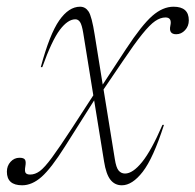

<svg xmlns="http://www.w3.org/2000/svg" viewBox="-62 -542 582 572"><path d="M426.5 -170Q394.5 -70.5 363.2 -30.2Q332 10 301 10Q280 10 267 -6.5Q254 -23 248 -61L218.5 -243L131.5 -105.5Q90.5 -40.5 62 -15.2Q33.5 10 4 10Q-41.5 10 -41.5 -30.5Q-41.5 -48 -30.5 -60Q-19.5 -72 -4 -72Q9 -72 12.5 -66.2Q16 -60.5 13.5 -46.5Q11 -32.5 14.2 -27.2Q17.5 -22 28 -22Q42.5 -22 56.5 -32.2Q70.5 -42.5 92.5 -72.2Q114.5 -102 153 -161L216 -258L186 -443.5Q182 -468 176.5 -476.2Q171 -484.5 162.5 -484.5Q140 -484.5 116.2 -453Q92.5 -421.5 64 -342H59.5Q86 -440.5 114.5 -481.2Q143 -522 176.5 -522Q192.5 -522 202 -507.5Q211.5 -493 220 -439L244 -290L313.5 -396Q360.5 -467.5 391.8 -494.8Q423 -522 455 -522Q500.5 -522 500.5 -481.5Q500.5 -464 489.2 -452Q478 -440 463 -440Q440 -440 445.5 -465.5Q451 -490 431 -490Q416 -490 400.2 -479.2Q384.5 -468.5 361.5 -440Q338.5 -411.5 302.5 -358L246.5 -275.5L280 -68.5Q284 -42.5 291.5 -33.8Q299 -25 310.5 -25Q333.5 -25 361.2 -59.2Q389 -93.5 422 -170Z"/></svg>

Font: Newsreader Display ExtraLight
Style: Italic
Weight: 275
Italic angle: -17°
Designer: Hugues Gentile
Foundry: Production Type
Version: Version 1.001